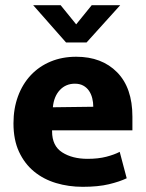

<svg xmlns="http://www.w3.org/2000/svg" viewBox="-20 -710 564 741"><path d="M491 -207H181V-203Q181 -147 220 -122Q259 -97 318 -97Q359 -97 390 -105Q421 -113 442 -124L469 -22Q442 -9 400.5 1Q359 11 299 11Q245 11 196.5 -3.5Q148 -18 111.5 -48Q75 -78 53.5 -124Q32 -170 32 -234Q32 -291 49.5 -338.5Q67 -386 99 -420Q131 -454 175.5 -472.5Q220 -491 274 -491Q373 -491 432 -431Q491 -371 491 -260ZM340 -298Q340 -315 336 -331Q332 -347 323.5 -359.5Q315 -372 301.5 -379.5Q288 -387 269 -387Q234 -387 211 -362.5Q188 -338 184 -296ZM314 -546H235L108 -690H214L274 -616L334 -690H444Z"/></svg>

Font: Mukta Mahee ExtraBold
Style: Regular
Weight: 800
Designer: Shuchita Grover, Noopur Datye, Girish Dalvi, Yashodeep Gholap
Foundry: Ek Type
Version: Version 2.538;PS 1.000;hotconv 16.6.51;makeotf.lib2.5.65220;